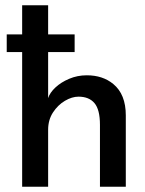

<svg xmlns="http://www.w3.org/2000/svg" viewBox="-20 -708 549 728"><path d="M457 0H359V-234.5Q359 -292.5 338.2 -317Q317.5 -341.5 277.5 -341.5Q253 -341.5 226.2 -325.8Q199.5 -310 181 -281.8Q162.5 -253.5 162.5 -216V0H64V-510.5H5.5V-577.5H64V-688H162.5V-577.5H263V-510.5H162.5V-336Q169 -356.5 190 -376.2Q211 -396 242.2 -409.2Q273.5 -422.5 309 -422.5Q369.5 -422.5 409.5 -389.5Q457 -350.5 457 -270.5Z"/></svg>

Font: Lucymar Sans Medium
Style: Regular
Weight: 500
Foundry: The League of Moveable Type (original font) / Main changes by Cristiano Sobral with portions from Mirco Monsees
Version: Version 2.001;August 30, 2020;FontCreator 13.0.0.2681 64-bit